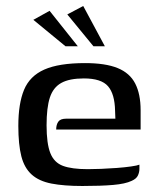

<svg xmlns="http://www.w3.org/2000/svg" viewBox="-20 -613 520 639"><path d="M254 6Q193 6 151.5 -2Q110 -10 85.5 -32Q61 -54 51 -93Q41 -132 41 -194Q41 -268 60 -314Q79 -360 127.5 -381.5Q176 -403 263 -403Q331 -403 371.5 -386.5Q412 -370 430 -335Q448 -300 448 -246V-182H167Q167 -198 174 -208Q181 -218 200 -218H364L363 -244Q362 -300 339.5 -326Q317 -352 259 -352Q211 -352 184 -337Q157 -322 146 -288.5Q135 -255 135 -196Q135 -135 147.5 -103.5Q160 -72 189.5 -61Q219 -50 272 -50Q291 -50 316.5 -51Q342 -52 368.5 -54Q395 -56 416 -59Q437 -62 444 -65V-51Q444 -40 439 -29Q434 -18 418 -11Q397 -1 356.5 2.5Q316 6 254 6ZM198 -459 91 -547 145 -577 239 -459ZM291 -459 204 -565 257 -593 329 -459Z"/></svg>

Font: Genos Thin Medium
Style: Regular
Weight: 500
Version: Version 1.010